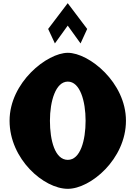

<svg xmlns="http://www.w3.org/2000/svg" viewBox="-20 -1172 852 1207"><path d="M282.7 -990 325.1 -899 405.7 -1011 486.4 -899 528.1 -990 405.7 -1152ZM40.2 -413C40.2 -172 255.2 15 406.3 15C549.3 15 771.8 -172 771.8 -413C771.8 -654 539.3 -840 406.3 -840C276.4 -840 40.2 -654 40.2 -413ZM293.9 -413C293.9 -536 329.8 -659 406.3 -659C483.3 -659 518.1 -536 518.1 -413C518.1 -290 485.4 -167 406.3 -167C325.1 -167 293.9 -290 293.9 -413Z"/></svg>

Font: Blink
Style: Wide
Weight: 400
Designer: Mew Too
Foundry: Cannot Into Space Fonts
Version: Version 001.000